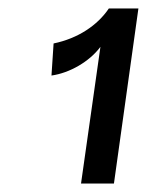

<svg xmlns="http://www.w3.org/2000/svg" viewBox="-20 -778 348 455"><path d="M172 -343H250L308 -758H238C211 -718 165 -687 107 -675L102 -599C145 -605 192 -632 218 -667Z"/></svg>

Font: Ronzino Oblique
Style: Italic
Weight: 400
Italic angle: -8°
Designer: Nunzio Mazzaferro
Foundry: Collletttivo
Version: Version 1.000;Glyphs 3.3 (3337)